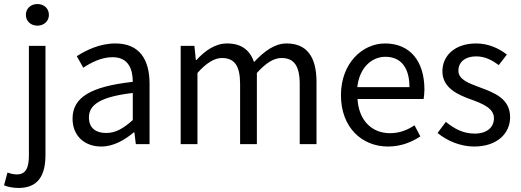

<svg xmlns="http://www.w3.org/2000/svg" viewBox="-60 -713 2576 950"><path d="M68 -639C68 -608 93 -586 125 -586C157 -586 182 -608 182 -639C182 -672 157 -693 125 -693C93 -693 68 -672 68 -639ZM-40 204C-23 211 2 217 32 217C129 217 165 154 165 54V-486H83V54C83 113 71 150 23 150C6 150 -11 145 -23 141Z M299 -126C299 -39 360 12 441 12C502 12 556 -20 602 -58H605L612 0H680V-298C680 -419 630 -498 511 -498C433 -498 365 -464 320 -435L352 -378C390 -403 441 -430 497 -430C576 -430 597 -370 597 -308C390 -285 299 -232 299 -126ZM597 -119C550 -77 512 -55 465 -55C417 -55 380 -77 380 -132C380 -194 435 -234 597 -253Z M834 -486V0H917V-352C961 -402 1002 -426 1038 -426C1100 -426 1128 -388 1128 -297V0H1211V-352C1256 -402 1295 -426 1333 -426C1394 -426 1423 -388 1423 -297V0H1506V-308C1506 -432 1458 -498 1358 -498C1299 -498 1248 -460 1197 -406C1177 -463 1137 -498 1063 -498C1005 -498 954 -462 912 -416H909L902 -486Z M1627 -242C1627 -83 1730 12 1860 12C1926 12 1978 -11 2020 -38L1991 -93C1955 -69 1916 -54 1870 -54C1777 -54 1715 -120 1709 -223H2036C2038 -235 2040 -253 2040 -270C2040 -409 1970 -498 1845 -498C1734 -498 1627 -401 1627 -242ZM1966 -282H1708C1718 -378 1779 -432 1847 -432C1923 -432 1966 -379 1966 -282Z M2105 -55C2151 -17 2217 12 2286 12C2401 12 2464 -54 2464 -133C2464 -225 2386 -254 2316 -280C2261 -301 2208 -318 2208 -364C2208 -401 2236 -434 2297 -434C2340 -434 2375 -415 2408 -391L2448 -443C2410 -473 2357 -498 2296 -498C2191 -498 2129 -438 2129 -360C2129 -278 2205 -244 2273 -220C2327 -200 2384 -178 2384 -128C2384 -86 2353 -52 2289 -52C2231 -52 2188 -76 2146 -110Z"/></svg>

Font: Cambridge Sans
Style: Regular
Weight: 400
Version: Version 2.020;PS 002.020;hotconv 1.0.88;makeotf.lib2.5.64775